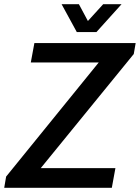

<svg xmlns="http://www.w3.org/2000/svg" viewBox="-39 -890 663 910"><path d="M-19 0 -10 -53 429 -594H107L124 -686H604L595 -634L154 -93H508L491 0ZM537 -870 418 -738H325L253 -870H335L395 -758L349 -759L450 -870Z"/></svg>

Font: Archivo SemiCondensed Medium
Style: Italic
Weight: 500
Width: 4
Italic angle: -10°
Designer: Hector Gatti
Foundry: Omnibus-Type
Version: Version 2.001